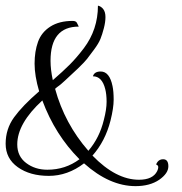

<svg xmlns="http://www.w3.org/2000/svg" viewBox="-43 -595 640 674"><path d="M233.6 -501.6Q134.4 -501.6 134.4 -381.6Q134.4 -350.4 142.4 -313.6Q178.4 -344.8 202 -368.4Q225.6 -392 251.2 -425.6Q300.8 -491.2 300.8 -575.2Q312 -572.8 319.6 -562.8Q327.2 -552.8 327.2 -535.2Q327.2 -517.6 321.6 -496Q316 -474.4 309.6 -458.4Q303.2 -442.4 286.8 -420.4Q270.4 -398.4 262.4 -388Q254.4 -377.6 230.4 -354.4Q172.8 -300 165.6 -295.2Q158.4 -290.4 156.8 -288.8Q155.2 -287.2 153.6 -286Q152 -284.8 150.4 -283.2Q184 -160.8 267.2 -65.6Q306.4 -111.2 321.6 -174.4Q331.2 -211.2 331.2 -237.6Q331.2 -264 326.4 -282.4Q315.2 -327.2 283.2 -327.2Q288 -344 310.4 -344Q341.6 -344 352 -292.8Q356 -274.4 356 -245.2Q356 -216 344.8 -171.2Q326.4 -99.2 281.6 -48.8Q364 36 444.8 36Q493.6 36 508.8 5.6Q516.8 -11.2 508 -16Q507.2 -16.8 505.6 -16.8Q505.6 -21.6 510.4 -27.2Q517.6 -36 529.6 -36Q548 -36 548 -11.2Q548 13.6 516 36Q483.2 58.4 432.8 58.4Q341.6 58.4 252 -21.6Q194.4 22.4 128.4 22.4Q62.4 22.4 19.6 -8Q-23.2 -38.4 -23.2 -90.4Q-23.2 -142.4 6.4 -183.2Q36 -224 94.4 -274.4Q78.4 -328.8 78.4 -371.6Q78.4 -414.4 90.4 -448Q102.4 -481.6 133.6 -501.6Q164.8 -521.6 212 -521.6Q223.2 -521.6 226.8 -515.2Q230.4 -508.8 233.6 -501.6ZM123.2 0.8Q186.4 0.8 236 -36Q150.4 -121.6 105.6 -242.4Q17.6 -161.6 17.6 -88Q17.6 -46.4 48.8 -22.8Q80 0.8 123.2 0.8Z"/></svg>

Font: Euphoria Script
Style: Regular
Weight: 400
Designer: Sabrina Mariela Lopez
Foundry: Sabrina Mariela Lopez
Version: Version 1.002